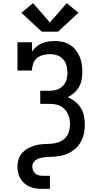

<svg xmlns="http://www.w3.org/2000/svg" viewBox="-20 -1006 640 1231"><path d="M251 205Q230 205 210 202Q190 199 171 191Q152 183 136.5 169.5Q121 156 110.5 138.5Q100 121 96 101Q92 81 92 61Q92 36 100 12.5Q108 -11 125 -28.5Q142 -46 164.5 -57.5Q187 -69 210.5 -75Q234 -81 258.5 -82Q283 -83 307.5 -84.5Q332 -86 355.5 -94Q379 -102 396.5 -119.5Q414 -137 421.5 -161Q429 -185 429 -209Q429 -226 425.5 -243.5Q422 -261 414.5 -276.5Q407 -292 395 -305Q383 -318 367.5 -326Q352 -334 334.5 -337Q317 -340 300 -340H238V-424H300Q323 -424 345.5 -431.5Q368 -439 384 -456Q400 -473 406.5 -496Q413 -519 413 -542Q413 -542 412.5 -542Q412 -542 412 -542Q412 -565 405.5 -588Q399 -611 383 -628Q367 -645 344.5 -652Q322 -659 299 -659Q277 -659 255 -653Q233 -647 216.5 -633Q200 -619 192.5 -597.5Q185 -576 185 -554H92V-735H185V-676Q197 -693 213 -706.5Q229 -720 248.5 -728Q268 -736 288.5 -739.5Q309 -743 330 -743Q355 -743 380 -738Q405 -733 426.5 -720Q448 -707 464 -687Q480 -667 490 -644Q500 -621 504 -596Q508 -571 508 -546Q508 -521 503.5 -496Q499 -471 487 -449.5Q475 -428 456 -411Q437 -394 414 -383Q440 -372 462 -354.5Q484 -337 498.5 -313.5Q513 -290 518.5 -262Q524 -234 524 -207Q524 -178 518 -149.5Q512 -121 497.5 -95.5Q483 -70 461 -51Q439 -32 412.5 -20.5Q386 -9 357 -5Q328 -1 300 0H299Q287 0 275.5 1Q264 2 252.5 4Q241 6 229.5 10Q218 14 208.5 21Q199 28 193 38.5Q187 49 187 61Q187 73 191.5 85Q196 97 205 105.5Q214 114 226 117.5Q238 121 251 121H300V205ZM248 -803 117 -924 192 -986 300 -862 408 -986 483 -924 352 -803Z"/></svg>

Font: Iosevka Slab Medium Extended
Style: Regular
Weight: 500
Width: 7
Monospace: yes
Designer: Belleve Invis
Foundry: Belleve Invis
Version: Version 11.1.1; ttfautohint (v1.8.3)